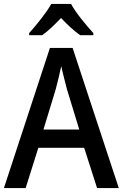

<svg xmlns="http://www.w3.org/2000/svg" viewBox="-20 -961 628 981"><path d="M343 -941H242C218 -897 166 -833 129 -792V-781H195C226 -802 258 -834 292 -869C325 -834 358 -803 390 -781H457V-792C420 -832 367 -896 343 -941ZM476 0H587L351 -716H235L0 0H111L176 -206H410ZM322 -505 385 -299H202L265 -506C273 -537 285 -584 293 -623C299 -593 315 -533 322 -505Z"/></svg>

Font: Noto Sans Khmer SemiCondensed Medium
Style: Regular
Weight: 500
Width: 4
Designer: Danh Hong and the Monotype Design Team
Foundry: Monotype Imaging Inc.
Version: Version 2.004